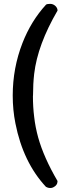

<svg xmlns="http://www.w3.org/2000/svg" viewBox="-20 -842 351 979"><path d="M250.5 113.8Q244.1 116.7 234.9 116.7Q225.1 116.7 214.4 110.8Q97.7 -14.6 58.6 -212.9Q44.9 -281.2 44.9 -355Q44.9 -495.1 94.7 -623Q138.7 -735.4 214.4 -817.9Q219.2 -822.3 235.4 -822.3Q251 -822.3 262.2 -811.8Q273.4 -801.3 273.4 -788.1Q171.9 -614.3 154.3 -465.8Q148.4 -414.1 148.4 -356.4Q147.9 -354 147.9 -352.1Q147.9 -296.4 154.3 -245.6Q160.2 -193.4 174.8 -140.6Q203.6 -38.1 273.4 81.1Q273.4 103 250.5 113.8Z"/></svg>

Font: Copse
Style: Regular
Weight: 400
Version: Version 1.000